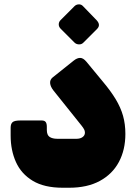

<svg xmlns="http://www.w3.org/2000/svg" viewBox="-20 -872 634 902"><path d="M275 10Q188 10 134 -22.5Q80 -55 55 -110.5Q30 -166 30 -235V-272Q30 -290 39 -298Q48 -306 75 -306H176Q189 -306 194.5 -299Q200 -292 200 -276V-262Q200 -237 213.5 -228.5Q227 -220 249 -220H340Q357 -220 368 -228Q379 -236 379 -249Q379 -257 375 -264.5Q371 -272 363 -282L231 -447Q217 -465 215.5 -481Q214 -497 227 -508L326 -587Q342 -600 356.5 -600Q371 -600 386 -582L462 -490Q500 -445 523.5 -406Q547 -367 558 -328Q569 -289 569 -243Q569 -168 538.5 -111Q508 -54 449 -22Q390 10 305 10ZM371 -671Q363 -663 350.5 -663.5Q338 -664 330 -672L265 -737Q256 -746 256 -757.5Q256 -769 265 -778L330 -843Q338 -851 350 -851.5Q362 -852 370 -843L433 -778Q455 -755 436 -736Z"/></svg>

Font: Rubik Black
Style: Regular
Weight: 900
Designer: Hubert and Fischer
Foundry: Hubert and Fischer
Version: Version 2.300;gftools[0.9.30]